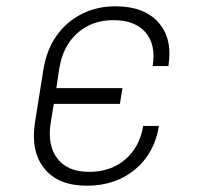

<svg xmlns="http://www.w3.org/2000/svg" viewBox="-20 -580 640 610"><path d="M256 10Q165 10 121 -44.5Q77 -99 91 -190L118 -360Q128 -421 159 -465.5Q190 -510 238.5 -535Q287 -560 347 -560Q438 -560 483.5 -508.5Q529 -457 515 -370H465Q476 -438 442.5 -477Q409 -516 340 -516Q272 -516 225.5 -474.5Q179 -433 168 -360L159 -300H369L361 -250H151L141 -190Q130 -118 162.5 -76Q195 -34 263 -34Q332 -34 378 -73.5Q424 -113 435 -180H485Q471 -93 409 -41.5Q347 10 256 10Z"/></svg>

Font: NKDuy Mono Thin
Style: Italic
Weight: 100
Italic angle: -9°
Monospace: yes
Designer: NKDuy
Foundry: NKDuy
Version: Version 2.251; ttfautohint (v1.8.4.7-5d5b)